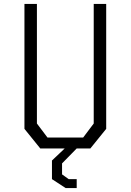

<svg xmlns="http://www.w3.org/2000/svg" viewBox="-20 -750 660 970"><path d="M103.5 -99V-730H166.5V-126L220 -55H400L453.5 -126V-730H516.5V-99L436.5 0H183.5ZM326.5 -18.5 367.5 0 293.5 75.5V131L327 155H367.5V200H311.5L242.5 155V61Z"/></svg>

Font: Monaspace Krypton Var
Style: Regular
Weight: 400
Designer: Riley Cran and the Lettermatic Team
Version: Version 1.101 (Monaspace Krypton Var)